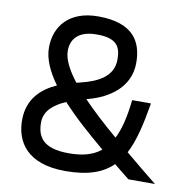

<svg xmlns="http://www.w3.org/2000/svg" viewBox="-86 -857 947 955"><g transform="rotate(10 388.0 -379.0)"><path d="M756 0C702 -43 648 -88 595 -132C630 -198 649 -285 667 -391H572C563 -305 547 -240 523 -193C457 -249 397 -304 347 -356C351 -358 356 -359 360 -360C454 -386 560 -450 560 -577C560 -687 508 -772 334 -772C187 -772 119 -684 119 -577C119 -520 146 -460 191 -398C119 -366 50 -309 50 -199C50 -89 112 14 305 14C418 14 492 -12 544 -63C570 -41 596 -21 622 0ZM214 -577C214 -636 249 -679 332 -682C449 -686 465 -637 465 -577C465 -491 390 -454 304 -433C298 -431 291 -430 284 -428C240 -484 214 -535 214 -577ZM307 -76C174 -76 145 -133 145 -203C145 -264 193 -300 251 -325C312 -258 389 -190 469 -123C427 -89 374 -76 307 -76Z"/></g></svg>

Font: Hibana SubMedium
Style: Regular
Weight: 500
Width: 6
Designer: pygmalion
Foundry: ybstudio
Version: Version 0.930;hotconv 1.0.109;makeotfexe 2.5.65596